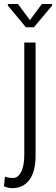

<svg xmlns="http://www.w3.org/2000/svg" viewBox="-50 -745 285 978"><path d="M73.7 43.5V-528.3H131.3V43.5Q131.8 126.5 100.6 169.9Q69.3 213.4 12.2 213.4Q-8.3 213.4 -29.8 204.1L-24.9 154.3Q-7.3 161.6 17.1 161.6Q41.5 161.6 57.6 130.9Q73.7 100.1 73.7 43.5ZM215.3 -724.6V-716.3L122.6 -606H82L-9.8 -716.3V-724.6H41.5L102.5 -642.6L163.1 -724.6Z"/></svg>

Font: RobotoCondensed-Light
Style: Light
Weight: 300
Designer: Google
Version: Version 1.200311; 2013